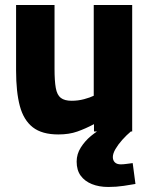

<svg xmlns="http://www.w3.org/2000/svg" viewBox="-20 -523 595 764"><path d="M411 221Q374 221 345.5 209.5Q317 198 301 176Q285 154 285 120Q285 90 301.5 64Q318 38 341.5 18.5Q365 -1 388 -13L502 -1Q483 15 466.5 33.5Q450 52 439.5 70Q429 88 429 102Q429 115 437 123Q445 131 461 131Q471 131 485 129Q499 127 508 126L519 209Q502 212 472.5 216.5Q443 221 411 221ZM212 12Q147 12 110.5 -16.5Q74 -45 59 -101Q44 -157 44 -242V-503H197V-249Q197 -201 202 -173Q207 -145 222 -133.5Q237 -122 265 -122Q291 -122 315 -128.5Q339 -135 353 -142V-503H506V0H354V-29Q320 -11 287.5 0.5Q255 12 212 12Z"/></svg>

Font: Cairo ExtraBold
Style: Regular
Weight: 800
Designer: Mohamed Gaber, Accademia di Belle Arti di Urbino
Foundry: Kief Type Foundry, Accademia di Belle Arti di Urbino
Version: Version 3.117